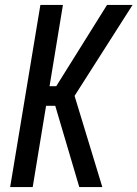

<svg xmlns="http://www.w3.org/2000/svg" viewBox="-20 -755 555 775"><path d="M21 0 143 -735H234L180 -407H207L412 -735H515L281 -368L393 0H300L203 -328H166L112 0Z"/></svg>

Font: Iosevka Curly Medium Oblique
Style: Regular
Weight: 500
Italic angle: -9°
Monospace: yes
Designer: Belleve Invis
Foundry: Belleve Invis
Version: Version 11.1.0; ttfautohint (v1.8.3)